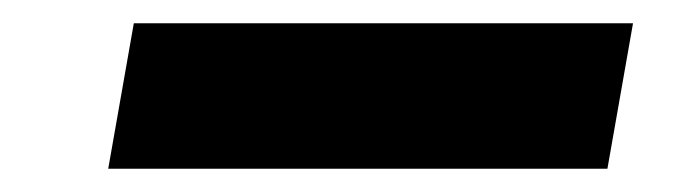

<svg xmlns="http://www.w3.org/2000/svg" viewBox="-20 -372 579 165"><path d="M73 -227 95 -352H524L502 -227Z"/></svg>

Font: DM Sans 12pt Black
Style: Italic
Weight: 900
Italic angle: -10°
Version: Version 4.004;gftools[0.9.30]